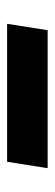

<svg xmlns="http://www.w3.org/2000/svg" viewBox="173 -610 154 540"><g transform="rotate(90 250.0 -340.0)"><path d="M47 -283 65 -397H453L435 -283Z"/></g></svg>

Font: Iosevka Heavy
Style: Italic
Weight: 900
Italic angle: -9°
Monospace: yes
Designer: Belleve Invis
Foundry: Belleve Invis
Version: Version 32.5.0; ttfautohint (v1.8.4)